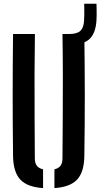

<svg xmlns="http://www.w3.org/2000/svg" viewBox="-20 -978 526 1006"><path d="M48.4 -160Q46.4 -320.1 46.4 -480.2Q46.4 -640.3 48.4 -800H162.9Q161.3 -693.5 161 -583.8Q160.6 -474 161.3 -364.3Q161.9 -254.6 162.5 -147.8Q162.5 -123.5 172.8 -109.9Q183 -96.2 205.6 -90.8V7.5Q122.8 2.1 86.2 -37.3Q49.7 -76.8 48.4 -160ZM265.2 7.5V-90.8Q287.5 -96.2 297.4 -110Q307.3 -123.8 307.3 -147.8Q308.1 -254.6 308.8 -364.3Q309.4 -474 309.3 -583.8Q309.1 -693.5 307.3 -800H421.9Q424.1 -640.3 424.3 -480.2Q424.4 -320.1 421.9 -160Q420.8 -76.8 384.2 -37.3Q347.6 2.1 265.2 7.5ZM344.9 -742.8Q325.9 -742.8 309.6 -745.3L308.3 -800Q317.5 -800 327.1 -800Q336.7 -800 345.4 -800Q385.6 -800.4 402.2 -817.4Q418.8 -834.4 420.5 -870.8Q421.3 -883.4 421.6 -900.2Q421.8 -916.9 421.6 -932.9Q421.3 -948.8 421.1 -958.5H485.5Q486 -947.6 486.2 -931.6Q486.5 -915.5 486.4 -899.2Q486.3 -882.8 485.5 -871.4Q481.4 -803.5 448.5 -773.1Q415.5 -742.8 344.9 -742.8Z"/></svg>

Font: Big Shoulders Stencil Text Thin
Style: Regular
Weight: 100
Designer: Patric King
Foundry: XO Type Co
Version: Version 2.001